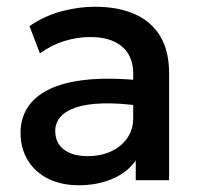

<svg xmlns="http://www.w3.org/2000/svg" viewBox="-20 -535 592 570"><path d="M214 15Q162.5 15 123.5 -4.2Q84.5 -23.5 62.8 -58.8Q41 -94 41 -142Q41 -182.5 61.5 -215.2Q82 -248 125.2 -269.5Q168.5 -291 236.5 -298.2Q304.5 -305.5 400 -296L402 -220Q334 -229.5 285 -228Q236 -226.5 204.8 -215.8Q173.5 -205 158.8 -187.2Q144 -169.5 144 -146.5Q144 -110.5 169.8 -91Q195.5 -71.5 240.5 -71.5Q279 -71.5 309.5 -85.5Q340 -99.5 357.8 -125Q375.5 -150.5 375.5 -185V-316.5Q375.5 -349.5 361.5 -373.8Q347.5 -398 319 -411.5Q290.5 -425 248 -425Q209 -425 171 -413.2Q133 -401.5 98.5 -376.5L67.5 -457.5Q114 -489 164.5 -502Q215 -515 261.5 -515Q330.5 -515 379.8 -493.2Q429 -471.5 455.5 -427.8Q482 -384 482 -317.5V0H383V-58.5Q358 -23 313.5 -4Q269 15 214 15Z"/></svg>

Font: Geologica Cursive
Style: Regular
Weight: 400
Designer: Sindre Bremnes, Frode Helland
Foundry: Monokrom Skriftforlag AS
Version: Version 1.010;gftools[0.9.28]